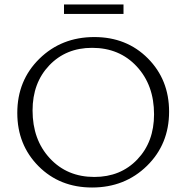

<svg xmlns="http://www.w3.org/2000/svg" viewBox="-20 -829 830 855"><path d="M265 -767V-809H530V-767ZM390 6Q246 6 151.5 -89Q57 -184 57 -326Q57 -471 155.5 -567.5Q254 -664 400 -664Q544 -664 638.5 -569Q733 -474 733 -332Q733 -187 634.5 -90.5Q536 6 390 6ZM400 -41Q517 -41 591.5 -119Q666 -197 666 -320Q666 -450 589 -533Q512 -616 390 -616Q274 -616 199.5 -538Q125 -460 125 -337Q125 -207 202 -124Q279 -41 400 -41Z"/></svg>

Font: EauTestSC Semilight
Style: Regular
Weight: 300
Designer: Christian Thalmann (Catharsis Fonts)
Version: Version 0.001;PS 000.001;hotconv 1.0.88;makeotf.lib2.5.64775